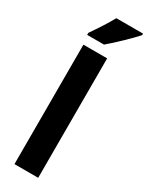

<svg xmlns="http://www.w3.org/2000/svg" viewBox="-250 -1018 816 1058"><g transform="rotate(30 157.5 -488.5)"><path d="M315 -967V-977H145C121 -932 85 -878 52 -830V-817H159C208 -858 283 -931 315 -967ZM212 0V-760H61V0Z"/></g></svg>

Font: Noto Sans Gujarati Condensed ExtraBold
Style: Regular
Weight: 800
Width: 3
Designer: Jelle Bosma - Monotype Design Team, Universal Thirst
Foundry: Monotype Imaging Inc.
Version: Version 2.106